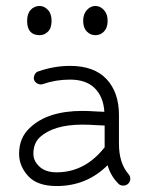

<svg xmlns="http://www.w3.org/2000/svg" viewBox="-20 -617 487 644"><path d="M170 7Q105 7 74.5 -26.5Q44 -60 44 -101Q44 -155 80 -188Q139 -245 257 -245Q267 -245 279 -244.5Q291 -244 306 -243Q321 -242 330 -242Q327 -292 298 -321Q269 -350 215 -350Q167 -350 124 -335Q115 -332 106 -336.5Q97 -341 94 -350Q92 -358 96.5 -367Q101 -376 110 -378Q162 -396 215 -396Q296 -396 337.5 -351.5Q379 -307 379 -231V-135Q379 -70 411 -33Q418 -25 417 -15.5Q416 -6 409 0Q402 6 392 5.5Q382 5 376 -2Q350 -29 341 -63Q271 7 170 7ZM331 -123V-196Q322 -196 307 -197Q292 -198 279.5 -198.5Q267 -199 257 -199Q159 -199 113 -156Q92 -136 92 -101Q92 -77 112.5 -58Q133 -39 170 -39Q265 -39 331 -123ZM113 -499Q71 -499 71 -547Q71 -571 83 -584Q95 -597 113 -597Q128 -597 140.5 -584Q153 -571 153 -547Q153 -523 141 -511Q129 -499 113 -499ZM329 -511.5Q317 -499 300 -499Q283 -499 271 -511.5Q259 -524 259 -547Q259 -570 271.5 -583.5Q284 -597 300 -597Q316 -597 328.5 -583.5Q341 -570 341 -547Q341 -524 329 -511.5Z"/></svg>

Font: Hoogli
Style: Regular
Weight: 400
Designer: Anand Singh Naorem
Foundry: Brand New Type
Version: Version 1.00 b007